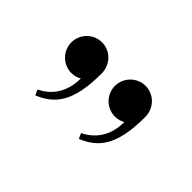

<svg xmlns="http://www.w3.org/2000/svg" viewBox="-47 -863 530 530"><g transform="rotate(45 217.5 -598.0)"><path d="M261 -497 268 -481C321 -503 355 -540 355 -653C355 -688 328 -715 295 -715C262 -715 235 -688 235 -655C235 -622 262 -595 295 -595C306 -595 316 -598 324 -603C324 -548 297 -514 261 -497ZM91 -497 98 -481C151 -503 185 -540 185 -653C185 -688 158 -715 125 -715C92 -715 65 -688 65 -655C65 -622 92 -595 125 -595C136 -595 146 -598 154 -603C154 -548 127 -514 91 -497Z"/></g></svg>

Font: Sprat Condesed
Style: Regular
Weight: 400
Width: 3
Designer: Ethan Nakache
Foundry: Collletttivo
Version: Version 2.000;Glyphs 3.2 (3217)